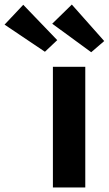

<svg xmlns="http://www.w3.org/2000/svg" viewBox="-166 -822 477 842"><path d="M66 0V-529H208V0ZM234 -593 63 -718 149 -802 291 -642ZM31 -595 -146 -714 -64 -801 85 -646Z"/></svg>

Font: Lexend Deca SemiBold
Style: Regular
Weight: 600
Designer: Bonnie Shaver-Troup, Thomas Jockin
Foundry: Lexend
Version: Version 1.008; ttfautohint (v1.8.4.7-5d5b)